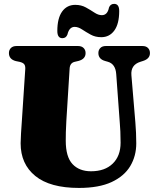

<svg xmlns="http://www.w3.org/2000/svg" viewBox="-20 -932 784 968"><path d="M584 -312 566 -558Q562.5 -609.5 524 -620.5L510 -624.5Q476 -634 476 -664.5Q476 -680 485.8 -690Q495.5 -700 513.5 -700H698Q716.5 -700 726.2 -690Q736 -680 736 -664.5Q736 -636 702 -625L688 -620.5Q638 -605 642.5 -552.5L662.5 -314.5Q664.5 -288 665.8 -262.5Q667 -237 667 -209.5Q667 -145.5 636.8 -94.8Q606.5 -44 542.8 -14.2Q479 15.5 378 15.5Q232 15.5 158 -44.8Q84 -105 84 -209.5Q84 -227.5 86 -259.8Q88 -292 90.5 -327L107.5 -585.5Q108 -600.5 102 -608.2Q96 -616 79.5 -620L60 -624Q25 -633 25 -664.5Q25 -680 35 -690Q45 -700 63.5 -700H373.5Q391.5 -700 401.5 -690Q411.5 -680 411.5 -664.5Q411.5 -634.5 376.5 -625L355.5 -620Q332.5 -614 331 -586L314.5 -322.5Q312.5 -291.5 312 -266Q311.5 -240.5 311.5 -223Q311.5 -141 345.5 -104.8Q379.5 -68.5 439 -68.5Q508.5 -68.5 548.2 -107Q588 -145.5 588 -212.5Q588 -247 586.8 -269Q585.5 -291 584 -312ZM490.5 -744.5Q460.5 -744.5 437 -757.5Q413.5 -770.5 393.8 -783.5Q374 -796.5 356.5 -796.5Q329 -796.5 320 -758Q313 -739.5 294.5 -739.5Q269 -739.5 269 -776Q269 -840 293.2 -873.8Q317.5 -907.5 359.5 -907.5Q389.5 -907.5 413 -894.5Q436.5 -881.5 456 -868.5Q475.5 -855.5 493.5 -855.5Q522 -855.5 529.5 -894Q536.5 -912.5 555.5 -912.5Q581 -912.5 581 -876.5Q581 -812 556.5 -778.2Q532 -744.5 490.5 -744.5Z"/></svg>

Font: Fraunces 72pt S050 Black
Style: Regular
Weight: 900
Version: Version 1.000; ttfautohint (v1.8.3)